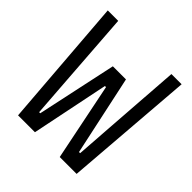

<svg xmlns="http://www.w3.org/2000/svg" viewBox="-187 -836 974 974"><g transform="rotate(45 300.0 -349.0)"><path d="M210.9 0 296.2 -416.9H304L388.8 0H509.9L565 -698.2H491.8L463.1 -297.9L448.2 -87H440L348 -516H253.9L161.9 -87H154.1L138.8 -297.9L110.1 -698.2H35.2L89.8 0Z"/></g></svg>

Font: Margiela Mono
Style: Regular
Weight: 400
Designer: Mike Abbink, Paul van der Laan, Pieter van Rosmalen
Foundry: Bold Monday
Version: Version 2.003 2021